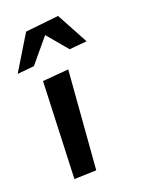

<svg xmlns="http://www.w3.org/2000/svg" viewBox="-257 -716 609 814"><g transform="rotate(-15 48.0 -309.0)"><path d="M66 22 62 -422 -54 -402 -33 34ZM-150 -459 -75 -473 5 -588 90 -503 168 -517 79 -652 -69 -623Z"/></g></svg>

Font: Gamestation Warped
Style: Regular
Weight: 400
Designer: Jonas Hecksher
Foundry: Jonas Hecksher, Playtypeª, e-types AS
Version: Version 1.003